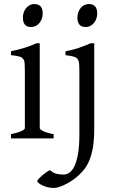

<svg xmlns="http://www.w3.org/2000/svg" viewBox="-20 -682 570 946"><path d="M34.2 0V-21Q67.4 -27.8 85 -35.9Q102.5 -43.9 102.5 -50.8V-327.1Q102.5 -352.1 101.6 -367.4Q100.6 -382.8 94.2 -391.4Q87.9 -399.9 74 -403.8Q60.1 -407.7 34.2 -410.2V-429.7Q49.3 -432.6 66.2 -436.8Q83 -440.9 99.6 -446Q116.2 -451.2 131.3 -457Q146.5 -462.9 159.2 -468.8H175.8V-50.8Q175.8 -44.9 192.1 -36.4Q208.5 -27.8 244.1 -21V0ZM190.4 -615.7Q190.4 -602.1 186 -589.8Q181.6 -577.6 174.1 -568.6Q166.5 -559.6 156.2 -554.2Q146 -548.8 133.8 -548.8Q111.8 -548.8 102.3 -561Q92.8 -573.2 92.8 -595.7Q92.8 -609.4 97.2 -621.6Q101.6 -633.8 109.4 -642.8Q117.2 -651.9 127.2 -657Q137.2 -662.1 148.9 -662.1Q190.4 -662.1 190.4 -615.7ZM444.3 -48.3Q444.3 7.8 437.3 47.1Q430.2 86.4 417.7 114Q405.3 141.6 388.2 160.6Q371.1 179.7 351.6 195.3Q338.4 205.6 323.7 214.6Q309.1 223.6 294.4 230.2Q279.8 236.8 266.8 240.5Q253.9 244.1 244.6 244.1Q229.5 244.1 215.1 240.5Q200.7 236.8 189.2 231.4Q177.7 226.1 170.7 220.2Q163.6 214.4 163.6 210.4Q163.6 206.1 170.7 198.5Q177.7 190.9 187.5 182.6Q197.3 174.3 207.8 167Q218.3 159.7 225.6 156.2Q241.2 169.9 257.8 174.1Q274.4 178.2 293 178.2Q307.1 178.2 321 169.2Q335 160.2 346.2 137.7Q357.4 115.2 364.3 76.7Q371.1 38.1 371.1 -21V-327.1Q371.1 -352.1 369.9 -367.2Q368.7 -382.3 362.3 -390.9Q356 -399.4 342 -403.3Q328.1 -407.2 302.7 -410.2V-429.7Q323.2 -433.1 339.1 -437.5Q355 -441.9 369.4 -446.5Q383.8 -451.2 397.2 -456.8Q410.6 -462.4 426.3 -468.8H444.3ZM459 -615.7Q459 -602.1 454.6 -589.8Q450.2 -577.6 442.6 -568.6Q435.1 -559.6 424.8 -554.2Q414.6 -548.8 402.8 -548.8Q380.9 -548.8 371.1 -561Q361.3 -573.2 361.3 -595.7Q361.3 -609.4 365.7 -621.6Q370.1 -633.8 377.7 -642.8Q385.3 -651.9 395.5 -657Q405.8 -662.1 417.5 -662.1Q459 -662.1 459 -615.7Z"/></svg>

Font: Gentium Basic
Style: Regular
Weight: 400
Designer: J. Victor Gaultney and Annie Olsen
Foundry: SIL International
Version: Version 1.100